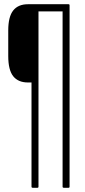

<svg xmlns="http://www.w3.org/2000/svg" viewBox="-20 -703 401 908"><path d="M135 185Q129 185 129 180V-313H112Q66 -313 42.5 -342.5Q19 -372 19 -438V-559Q19 -624 42.5 -653.5Q66 -683 112 -683H304Q309 -683 309 -678V180Q309 185 304 185H282Q276 185 276 180V-649H162V180Q162 185 157 185Z"/></svg>

Font: Sofia Sans Extra Condensed ExtraLight
Style: Regular
Weight: 250
Designer: Botio Nikoltchev, Ani Petrova
Foundry: lettersoup
Version: Version 4.101